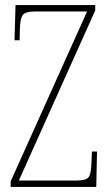

<svg xmlns="http://www.w3.org/2000/svg" viewBox="-20 -734 431 754"><path d="M22 0V-22L322 -689H119Q80 -689 69.5 -675Q59 -661 58 -620L57 -576H37L41 -714H354V-693L54 -25H280Q319 -25 328.5 -39Q338 -53 339 -93L341 -139H361L358 0Z"/></svg>

Font: Noto Serif Tamil ExtraCondensed Thin
Style: Regular
Weight: 100
Width: 2
Designer: Indian Type Foundry, Tom Grace, and the Monotype Design Team
Foundry: Monotype Imaging Inc.
Version: Version 2.004; ttfautohint (v1.8.4.7-5d5b)